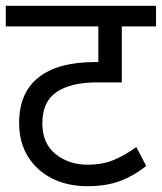

<svg xmlns="http://www.w3.org/2000/svg" viewBox="-20 -642 558 662"><path d="M518 -551H400V-358H317Q225 -358 175.5 -325Q126 -292 126 -217Q126 -147 172 -110.5Q218 -74 283 -74Q330 -74 368.5 -89Q407 -104 450 -135L484 -70Q444 -37 395.5 -18.5Q347 0 282 0Q213 0 160 -26.5Q107 -53 76.5 -102Q46 -151 46 -218Q46 -323 113.5 -375.5Q181 -428 306 -428H348L319 -404V-551H0V-622H518Z"/></svg>

Font: uhindi85
Style: Book
Weight: 400
Designer: Jelle Bosma - Monotype Design Team
Foundry: Monotype Imaging Inc.
Version: Version 2.003